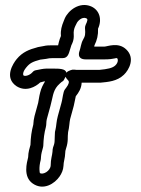

<svg xmlns="http://www.w3.org/2000/svg" viewBox="-20 -691 550 750"><path d="M233 -619 229 -609C221 -590 216 -572 218 -552C218 -547 216 -549 210 -527L207 -514H186C173 -514 162 -514 150 -511L128 -507C127 -507 126 -506 125 -506C95 -498 68 -488 45 -460C32 -444 -6 -388 45 -354C82 -331 119 -352 137 -369L152 -373H156C148 -360 141 -347 137 -330C132 -311 132 -302 129 -289L115 -238C112 -227 111 -217 110 -204C103 -178 100 -155 99 -125C96 -114 90 -96 90 -77C85 -56 69 -1 108 26C150 55 194 26 213 -2C221 -14 227 -27 228 -43C228 -60 234 -70 235 -96C235 -101 235 -100 238 -111C248 -141 243 -154 246 -175C251 -194 251 -214 254 -226L268 -277C272 -293 273 -303 276 -315C287 -329 298 -345 299 -368H369H372C402 -371 437 -373 464 -399C484 -418 509 -464 473 -498C442 -528 399 -509 388 -509H348C348 -510 349 -512 349 -514C359 -534 364 -554 363 -579C380 -616 368 -652 336 -666C291 -685 247 -651 233 -619ZM189 -423H161C154 -423 149 -422 142 -421L127 -418C116 -416 113 -416 106 -408C96 -397 79 -392 72 -396C70 -398 67 -409 83 -428C97 -445 108 -450 137 -458L160 -461C168 -463 176 -464 186 -464H225C245 -464 249 -482 254 -499L259 -515C260 -517 270 -533 268 -557C267 -567 269 -579 274 -589L279 -599C283 -609 300 -626 316 -620C320 -618 324 -617 319 -604L315 -595C313 -591 312 -586 312 -582C314 -556 313 -551 304 -535C297 -523 295 -504 291 -493C291 -493 276 -459 315 -459H388C428 -459 434 -467 438 -463C441 -460 443 -447 430 -435C419 -425 400 -421 368 -418H279C273 -419 269 -419 264 -419C264 -419 247 -416 239 -407C237 -423 210 -423 189 -423ZM236 -391C238 -387 241 -382 247 -376C251 -372 249 -362 239 -349L233 -341C231 -338 230 -335 229 -332C224 -313 224 -303 220 -289L206 -238C200 -217 200 -197 197 -186C195 -179 194 -174 194 -160C193 -140 194 -136 191 -126C189 -121 185 -111 185 -98C184 -84 178 -70 178 -45C177 -23 148 -7 136 -15C135 -15 131 -37 139 -66C140 -70 140 -77 140 -77C141 -91 144 -100 148 -115C148 -117 149 -119 149 -120C150 -149 153 -172 159 -194C162 -205 160 -215 163 -226L177 -277C186 -309 186 -334 205 -356L214 -365C218 -369 222 -372 227 -375C227 -375 232 -382 236 -391Z"/></svg>

Font: Dictator
Style: Stencil
Weight: 500
Version: Version MIL.1277